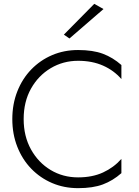

<svg xmlns="http://www.w3.org/2000/svg" viewBox="-20 -969 725 998"><path d="M103 -350Q103 -440 141 -508Q179 -576 243.5 -614.5Q308 -653 386 -653Q459 -653 515.5 -628Q572 -603 611 -558V-631Q567 -670 515 -689.5Q463 -709 386 -709Q313 -709 251 -682.5Q189 -656 142.5 -608Q96 -560 70 -494Q44 -428 44 -350Q44 -272 70 -206Q96 -140 142.5 -92Q189 -44 251 -17.5Q313 9 386 9Q463 9 515 -10.5Q567 -30 611 -69V-143Q571 -98 515.5 -72.5Q460 -47 386 -47Q307 -47 243 -85.5Q179 -124 141 -192.5Q103 -261 103 -350ZM518 -922 470 -949 312 -789 341 -769Z"/></svg>

Font: Jost-300-LightPL
Style: Regular
Weight: 300
Version: Version 3.300; ttfautohint (v0.97) -l 8 -r 50 -G 200 -x 14 -